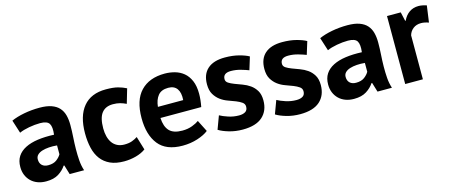

<svg xmlns="http://www.w3.org/2000/svg" viewBox="-40 -932 3191 1364"><g transform="rotate(-15 1555.5 -250.0)"><path d="M54 -471Q94 -489 149 -499.5Q204 -510 264 -510Q316 -510 351 -497.5Q386 -485 406.5 -462Q427 -439 435.5 -407Q444 -375 444 -335Q444 -291 441 -246.5Q438 -202 437.5 -159Q437 -116 440 -75.5Q443 -35 455 1H349L328 -68H323Q303 -37 267.5 -14.5Q232 8 176 8Q141 8 113 -2.5Q85 -13 65 -32.5Q45 -52 34 -78.5Q23 -105 23 -138Q23 -184 43.5 -215.5Q64 -247 102.5 -266.5Q141 -286 194.5 -293.5Q248 -301 314 -298Q321 -354 306 -378.5Q291 -403 239 -403Q200 -403 156.5 -395Q113 -387 85 -374ZM219 -99Q258 -99 281 -116.5Q304 -134 315 -154V-219Q284 -222 255.5 -220Q227 -218 205 -211Q183 -204 170 -191Q157 -178 157 -158Q157 -130 173.5 -114.5Q190 -99 219 -99Z M907 -31Q877 -9 834.5 2.5Q792 14 747 14Q687 14 645.5 -5Q604 -24 578 -58.5Q552 -93 540.5 -142Q529 -191 529 -250Q529 -377 586 -445.5Q643 -514 752 -514Q807 -514 840.5 -505Q874 -496 901 -482L870 -376Q847 -387 824.5 -393Q802 -399 773 -399Q719 -399 691 -363.5Q663 -328 663 -250Q663 -218 670 -191Q677 -164 691 -144Q705 -124 727.5 -112.5Q750 -101 780 -101Q813 -101 836 -109.5Q859 -118 877 -130Z M1369 -43Q1339 -19 1287.5 -2.5Q1236 14 1178 14Q1057 14 1001 -56.5Q945 -127 945 -250Q945 -382 1008 -448Q1071 -514 1185 -514Q1223 -514 1259 -504Q1295 -494 1323 -471Q1351 -448 1368 -409Q1385 -370 1385 -312Q1385 -291 1382.5 -267Q1380 -243 1375 -217H1075Q1078 -154 1107.5 -122Q1137 -90 1203 -90Q1244 -90 1276.5 -102.5Q1309 -115 1326 -128ZM1183 -410Q1132 -410 1107.5 -379.5Q1083 -349 1078 -298H1264Q1268 -352 1247.5 -381Q1227 -410 1183 -410Z M1684 -138Q1684 -158 1667 -170Q1650 -182 1625 -192Q1600 -202 1570 -212.5Q1540 -223 1515 -241.5Q1490 -260 1473 -288.5Q1456 -317 1456 -362Q1456 -436 1500 -475Q1544 -514 1627 -514Q1684 -514 1730 -502Q1776 -490 1802 -475L1773 -381Q1750 -390 1715 -400Q1680 -410 1644 -410Q1586 -410 1586 -365Q1586 -347 1603 -336Q1620 -325 1645 -315.5Q1670 -306 1700 -295Q1730 -284 1755 -266.5Q1780 -249 1797 -221Q1814 -193 1814 -149Q1814 -73 1765.5 -29.5Q1717 14 1620 14Q1567 14 1520.5 0.5Q1474 -13 1445 -31L1481 -128Q1504 -115 1542 -102.5Q1580 -90 1620 -90Q1649 -90 1666.5 -101Q1684 -112 1684 -138Z M2106 -138Q2106 -158 2089 -170Q2072 -182 2047 -192Q2022 -202 1992 -212.5Q1962 -223 1937 -241.5Q1912 -260 1895 -288.5Q1878 -317 1878 -362Q1878 -436 1922 -475Q1966 -514 2049 -514Q2106 -514 2152 -502Q2198 -490 2224 -475L2195 -381Q2172 -390 2137 -400Q2102 -410 2066 -410Q2008 -410 2008 -365Q2008 -347 2025 -336Q2042 -325 2067 -315.5Q2092 -306 2122 -295Q2152 -284 2177 -266.5Q2202 -249 2219 -221Q2236 -193 2236 -149Q2236 -73 2187.5 -29.5Q2139 14 2042 14Q1989 14 1942.5 0.5Q1896 -13 1867 -31L1903 -128Q1926 -115 1964 -102.5Q2002 -90 2042 -90Q2071 -90 2088.5 -101Q2106 -112 2106 -138Z M2318 -471Q2358 -489 2413 -499.5Q2468 -510 2528 -510Q2580 -510 2615 -497.5Q2650 -485 2670.5 -462Q2691 -439 2699.5 -407Q2708 -375 2708 -335Q2708 -291 2705 -246.5Q2702 -202 2701.5 -159Q2701 -116 2704 -75.5Q2707 -35 2719 1H2613L2592 -68H2587Q2567 -37 2531.5 -14.5Q2496 8 2440 8Q2405 8 2377 -2.5Q2349 -13 2329 -32.5Q2309 -52 2298 -78.5Q2287 -105 2287 -138Q2287 -184 2307.5 -215.5Q2328 -247 2366.5 -266.5Q2405 -286 2458.5 -293.5Q2512 -301 2578 -298Q2585 -354 2570 -378.5Q2555 -403 2503 -403Q2464 -403 2420.5 -395Q2377 -387 2349 -374ZM2483 -99Q2522 -99 2545 -116.5Q2568 -134 2579 -154V-219Q2548 -222 2519.5 -220Q2491 -218 2469 -211Q2447 -204 2434 -191Q2421 -178 2421 -158Q2421 -130 2437.5 -114.5Q2454 -99 2483 -99Z M3093 -378Q3062 -389 3037 -389Q3002 -389 2978.5 -370.5Q2955 -352 2947 -323V0H2817V-500H2918L2933 -434H2937Q2954 -471 2983 -491Q3012 -511 3051 -511Q3077 -511 3110 -500Z"/></g></svg>

Font: PT Sans
Style: Bold
Weight: 700
Version: Version 2.003W OFL; ttfautohint (v1.6)